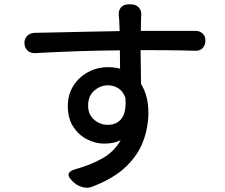

<svg xmlns="http://www.w3.org/2000/svg" viewBox="-20 -818 1040 889"><path d="M560 -367Q549 -396 527.5 -409.5Q506 -423 479 -423Q445 -423 416.5 -398.5Q388 -374 388 -329Q388 -288 415.5 -264Q443 -240 479 -240Q521 -240 543 -269.5Q565 -299 561 -360ZM93 -618Q93 -639 106 -652Q119 -665 140 -666Q197 -667 264 -668.5Q331 -670 400.5 -671.5Q470 -673 534 -674L532 -725Q531 -736 530.5 -740Q530 -744 530 -747Q528 -770 540.5 -784Q553 -798 576 -798H586Q609 -798 622.5 -783.5Q636 -769 634 -746Q633 -742 633 -736Q633 -730 633 -725L632 -675H885Q906 -675 919 -662Q932 -649 931 -628Q930 -607 917.5 -594.5Q905 -582 884 -583Q855 -584 824.5 -584.5Q794 -585 749 -585.5Q704 -586 631 -586L633 -429Q667 -375 667 -296Q667 -230 643.5 -165.5Q620 -101 563.5 -46.5Q507 8 408 46Q387 55 362.5 48.5Q338 42 321 26L311 16Q294 -1 298 -13.5Q302 -26 324 -33Q400 -54 454.5 -85Q509 -116 539 -169Q507 -153 462 -153Q422 -153 383 -173Q344 -193 319 -231.5Q294 -270 294 -327Q294 -380 319.5 -420.5Q345 -461 387.5 -484Q430 -507 480 -507Q510 -507 536 -500L535 -585Q429 -584 329.5 -580.5Q230 -577 143 -572Q122 -571 108 -583.5Q94 -596 93 -618Z"/></svg>

Font: Chiron GoRound TC M
Style: Regular
Weight: 500
Designer: Ryoko NISHIZUKA 西塚涼子 (kana, bopomofo & ideographs); Paul D. Hunt (Latin, Greek & Cyrillic); Sandoll Communications 산돌커뮤니
Foundry: Adobe
Version: Version 1.000;hotconv 1.1.1;makeotfexe 2.6.0